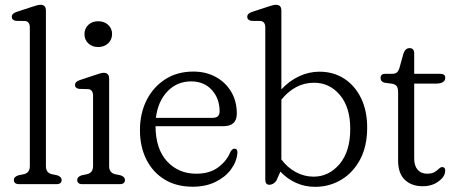

<svg xmlns="http://www.w3.org/2000/svg" viewBox="-20 -750 1859 782"><path d="M167 -707V-73Q167 -46 191.5 -40.5L213 -36Q231 -30 231 -17Q231 0 210 0H58Q36.5 0 36.5 -17Q36.5 -30 55 -36L77 -40.5Q101.5 -46 101.5 -73V-638Q101.5 -662.5 82 -664.5L45 -665Q28 -668 28 -681.5Q28 -695 47.5 -701.5L108.5 -721.5Q121 -725.5 129.5 -728Q138 -730.5 145 -730.5Q167 -730.5 167 -707Z M379.5 -558.5Q355.5 -558.5 339.8 -573.2Q324 -588 324 -611Q324 -634 339.8 -648.8Q355.5 -663.5 379.5 -663.5Q404.5 -663.5 420.5 -648.8Q436.5 -634 436.5 -611.5Q436.5 -588.5 420.5 -573.5Q404.5 -558.5 379.5 -558.5ZM424.5 -429.5V-73Q424.5 -46.5 449 -40.5L471 -36Q489 -30 489 -17Q489 0 467.5 0H315.5Q294.5 0 294.5 -17Q294.5 -30 312.5 -36L334.5 -40.5Q359 -46.5 359 -73V-360.5Q359 -385 339.5 -387L302.5 -388Q285.5 -390.5 285.5 -404Q285.5 -417.5 305.5 -424L366 -444Q378.5 -448 387 -450.8Q395.5 -453.5 402.5 -453.5Q424.5 -453.5 424.5 -429.5Z M944.5 -287Q944.5 -236 889 -236H613.5Q614 -143 660.5 -92.8Q707 -42.5 779.5 -42.5Q835 -42.5 870 -69.5Q905 -96.5 918 -130.5Q925.5 -144.5 935 -144.5Q948 -144 947 -127Q944 -91.5 920.8 -60Q897.5 -28.5 857.5 -9Q817.5 10.5 765 10.5Q698.5 10.5 650.5 -18.8Q602.5 -48 576.2 -100.2Q550 -152.5 550 -220Q550 -288 577 -341.8Q604 -395.5 652.8 -427Q701.5 -458.5 767.5 -458.5Q818.5 -458.5 858.5 -436.8Q898.5 -415 921.5 -376.5Q944.5 -338 944.5 -287ZM758.5 -418.5Q701 -418.5 662 -377.8Q623 -337 615 -270H845.5Q874.5 -270 874.5 -296Q874.5 -348.5 842.8 -383.5Q811 -418.5 758.5 -418.5Z M1126 -707V-386Q1158 -420.5 1198 -439.2Q1238 -458 1281 -458Q1338.5 -458 1382.2 -429.5Q1426 -401 1450.8 -349.8Q1475.5 -298.5 1475.5 -230.5Q1475.5 -154.5 1446.8 -100.5Q1418 -46.5 1369.8 -17.8Q1321.5 11 1263 11Q1221.5 11 1185.2 -5.5Q1149 -22 1122 -51L1105 -13Q1092.5 2.5 1077 2.5Q1060.5 2.5 1060.5 -18V-638Q1060.5 -662.5 1041 -664.5L1004 -665Q987 -668 987 -681.5Q987 -695 1006.5 -701.5L1067.5 -721.5Q1080 -725.5 1088.5 -728Q1097 -730.5 1104 -730.5Q1126 -730.5 1126 -707ZM1259 -413Q1219 -413 1185.5 -394.8Q1152 -376.5 1126 -344V-100.5Q1151.5 -66.5 1185.8 -48.5Q1220 -30.5 1257 -30.5Q1319.5 -30.5 1363 -81.8Q1406.5 -133 1406.5 -225Q1406.5 -313 1364.5 -363Q1322.5 -413 1259 -413Z M1577 -409 1547 -413Q1530 -417 1530 -432.5Q1530 -449.5 1549.5 -449.5H1577.5Q1589 -449.5 1595.8 -454.5Q1602.5 -459.5 1607 -473.5L1623.5 -533Q1631.5 -554 1648 -554Q1667 -554 1667 -532.5V-449.5H1771.5Q1793.5 -449.5 1793.5 -433.5Q1793.5 -409.5 1755 -409.5H1667V-104Q1667 -75 1681 -58.8Q1695 -42.5 1719.5 -42.5Q1738.5 -42.5 1749.8 -49.2Q1761 -56 1767.8 -62.8Q1774.5 -69.5 1781 -69.5Q1795.5 -69 1793 -51Q1791.5 -29.5 1765.2 -10.5Q1739 8.5 1701.5 8.5Q1656.5 8.5 1629 -17.5Q1601.5 -43.5 1601.5 -95.5V-375Q1601.5 -390 1596.2 -398.2Q1591 -406.5 1577 -409Z"/></svg>

Font: Fraunces 72pt SuperSoft Light
Style: Regular
Weight: 300
Version: Version 1.000;[0bf87f6ff]